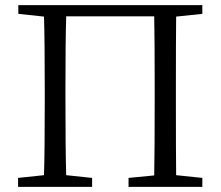

<svg xmlns="http://www.w3.org/2000/svg" viewBox="-20 -732 864 752"><path d="M50.8 0V-35.2L152.3 -45.9Q155.3 -138.7 155.3 -329.1V-382.8Q155.3 -573.2 152.3 -667L51.8 -677.7V-711.9H772.5V-677.7L669.9 -667Q668.9 -574.2 668.9 -382.8V-329.1Q668.9 -139.6 669.9 -45.9L772.5 -35.2V0H483.4V-35.2L584 -44.9Q585.9 -138.7 585.9 -355.5V-382.8Q585.9 -574.2 584 -668H239.3Q236.3 -575.2 236.3 -382.8V-355.5Q236.3 -140.6 239.3 -45.9L340.8 -35.2V0Z"/></svg>

Font: Bpmf GenYo Min R
Style: R
Weight: 400
Foundry: But Ko
Version: Version 1.320